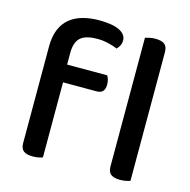

<svg xmlns="http://www.w3.org/2000/svg" viewBox="-101 -771 865 875"><g transform="rotate(15 331.5 -333.0)"><path d="M172 -439H361Q365 -433 368.5 -422.5Q372 -412 372 -398Q372 -356 334 -356H175V-2Q168 1 155.5 3.5Q143 6 128 6Q99 6 85 -5Q71 -16 71 -42V-498Q71 -544 84.5 -577Q98 -610 123 -631Q148 -652 183.5 -662Q219 -672 262 -672Q324 -672 357 -656Q390 -640 390 -611Q390 -597 384.5 -586.5Q379 -576 371 -568Q352 -576 327 -582Q302 -588 276 -588Q220 -588 196 -566Q172 -544 172 -494ZM540 6Q511 6 497 -5Q483 -16 483 -42V-649Q490 -651 503 -654Q516 -657 531 -657Q560 -657 574 -646Q588 -635 588 -609V-2Q580 1 567.5 3.5Q555 6 540 6Z"/></g></svg>

Font: Baloo Chettan 2 Medium
Style: Regular
Weight: 500
Designer: Maithili Shingre, Unnati Kotecha and Ek Type
Foundry: Ek Type
Version: Version 1.640;hotconv 1.0.111;makeotfexe 2.5.65597; ttfautoh